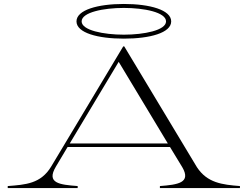

<svg xmlns="http://www.w3.org/2000/svg" viewBox="-20 -949 1250 969"><path d="M19 -10V0H372V-10C281 -17 212 -24 262 -108L321 -207H838L900 -105C946 -26 877 -17 787 -10V0H1191V-10C1101 -17 1026 -26 974 -105L607 -715H602L238 -108C186 -22 110 -17 19 -10ZM332 -225 579 -637 827 -225ZM605 -754C736 -754 844 -783 844 -841C844 -899 736 -929 605 -929C474 -929 366 -899 366 -841C366 -783 474 -754 605 -754ZM605 -774C503 -774 392 -796 392 -841C392 -887 503 -909 605 -909C707 -909 818 -887 818 -841C818 -796 707 -774 605 -774Z"/></svg>

Font: Sprat Extended Light
Style: Regular
Weight: 300
Width: 9
Designer: Ethan Nakache
Foundry: Collletttivo
Version: Version 2.000;Glyphs 3.2 (3217)